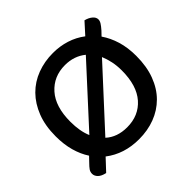

<svg xmlns="http://www.w3.org/2000/svg" viewBox="-154 -805 1001 1001"><g transform="rotate(-45 346.5 -304.5)"><path d="M643 -304Q643 -226 620.5 -166.5Q598 -107 558 -67Q518 -27 464 -6.5Q410 14 346 14Q237 14 159 -46L100 17Q72 11 58.5 -2.5Q45 -16 45 -32Q45 -46 52.5 -57Q60 -68 76 -84L101 -110Q76 -148 62.5 -196.5Q49 -245 49 -304Q49 -382 72 -441Q95 -500 135 -540.5Q175 -581 229.5 -601.5Q284 -622 346 -622Q397 -622 443 -607.5Q489 -593 527 -564L583 -626Q607 -620 622.5 -607Q638 -594 638 -578Q638 -567 630.5 -555Q623 -543 608 -526L586 -503Q613 -464 628 -414.5Q643 -365 643 -304ZM536 -304Q536 -339 529.5 -369.5Q523 -400 512 -426L227 -116Q273 -74 346 -74Q432 -74 484 -133Q536 -192 536 -304ZM157 -304Q157 -234 178 -185L461 -494Q413 -533 346 -533Q262 -533 209.5 -474Q157 -415 157 -304Z"/></g></svg>

Font: Baloo Thambi 2 Medium
Style: Regular
Weight: 500
Designer: Aadarsh Rajan and Ek Type
Foundry: Ek Type
Version: Version 1.640;hotconv 1.0.111;makeotfexe 2.5.65597; ttfautoh